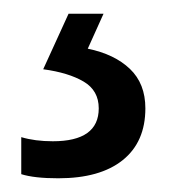

<svg xmlns="http://www.w3.org/2000/svg" viewBox="-20 -86 249 280"><path d="M192 72Q192 121 159 147.5Q126 174 65 174Q30 174 11 168V114Q31 120 57 120Q124 120 124 72Q124 46 102 33Q80 20 43 15L80 -66H131L108 -15Q147 -7 169.5 14.5Q192 36 192 72Z"/></svg>

Font: Noto Sans Malayalam UI Condensed
Style: Regular
Weight: 400
Width: 3
Designer: Jelle Bosma - Monotype Design Team
Foundry: Monotype Imaging Inc.
Version: Version 2.104; ttfautohint (v1.8.4.7-5d5b)